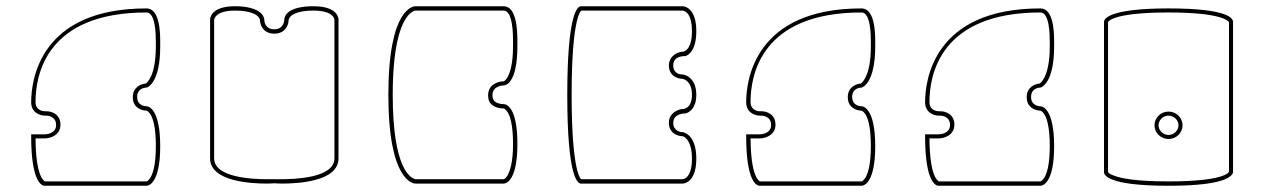

<svg xmlns="http://www.w3.org/2000/svg" viewBox="-20 -552 4056 616"><path d="M94 -108H124C141 -108 174 -118 174 -152C174 -186 145 -195 130 -195H124C123 -195 94 -195 94 -225C94 -311 128 -512 450 -512C479 -512 480 -442 480 -418V-403C480 -310 453 -288 448 -284C433 -283 406 -273 406 -240C406 -206 435 -197 450 -197C455 -195 480 -184 480 -83C480 -21 470 6 462 19C456 28 451 30 450 30H124C120 27 95 14 94 -108ZM450 -525C107 -525 80 -294 80 -224C80 -190 109 -181 124 -181H130C131 -181 160 -180 160 -151C160 -122 126 -121 124 -121H80V-115C80 36 116 44 123 44H450C456 44 494 38 494 -83C494 -204 456 -211 450 -211C449 -211 420 -211 420 -241C420 -271 449 -271 450 -271C456 -272 494 -290 494 -403V-419C494 -450 492 -525 450 -525Z M667 -44V-488C668 -494 674 -518 734 -518C778 -518 798 -508 807 -500C814 -493 814 -488 814 -488C814 -473 824 -444 860 -444C896 -444 906 -473 906 -488C907 -493 914 -518 986 -518C1053 -518 1053 -488 1053 -488V-44C1053 19 926 23 881 23H860H839C794 23 667 19 667 -44ZM1066 -44V-489C1066 -492 1065 -532 986 -532C947 -532 917 -525 902 -510C892 -500 892 -489 892 -488C892 -487 891 -458 860 -458C832 -458 828 -481 828 -488C828 -489 828 -499 818 -509C803 -524 773 -532 734 -532C655 -532 654 -492 654 -489V-44C654 30 784 37 837 37C850 37 858 36 860 36C866 36 871 37 883 37C935 37 1066 31 1066 -44Z M1240 -248C1240 -397 1263 -464 1283 -494C1297 -514 1308 -517 1312 -518H1596C1625 -518 1626 -444 1626 -420V-405C1626 -343 1615 -315 1607 -302C1600 -292 1596 -291 1596 -291C1579 -291 1546 -282 1546 -246C1546 -234 1549 -224 1557 -217C1570 -205 1589 -204 1594 -204H1596C1601 -202 1626 -190 1626 -90C1626 -28 1615 0 1607 13C1600 23 1596 23 1596 23H1313C1298 20 1240 -9 1240 -248ZM1596 -532H1313C1307 -532 1226 -527 1226 -248C1226 31 1307 37 1313 37H1596C1602 37 1640 31 1640 -90C1640 -211 1603 -218 1596 -218H1595C1591 -218 1576 -219 1567 -227C1562 -232 1560 -238 1560 -247C1560 -277 1594 -278 1596 -278C1602 -278 1640 -284 1640 -405V-421C1640 -452 1638 -532 1596 -532Z M2126 -342C2126 -308 2155 -299 2170 -299C2175 -298 2200 -291 2200 -248C2200 -202 2171 -202 2170 -202H2168H2167C2150 -199 2126 -187 2126 -158C2126 -124 2155 -115 2170 -115C2174 -114 2200 -104 2200 -43C2200 23 2170 23 2170 23H1844C1839 18 1814 -19 1814 -247C1814 -498 1844 -517 1845 -518H2170C2171 -518 2200 -517 2200 -452C2200 -386 2170 -386 2170 -386H2168H2167C2147 -383 2126 -368 2126 -342ZM2214 -43C2214 -120 2174 -127 2171 -128H2169C2163 -128 2140 -132 2140 -158C2140 -187 2174 -188 2176 -188H2178H2179C2192 -191 2214 -205 2214 -248C2214 -306 2173 -313 2171 -313H2169H2168C2162 -313 2140 -316 2140 -342C2140 -350 2142 -357 2147 -362C2156 -371 2172 -372 2175 -372H2176H2178H2179C2192 -376 2214 -394 2214 -452C2214 -530 2173 -532 2170 -532H1844C1834 -532 1800 -514 1800 -247C1800 20 1834 37 1844 37H2170C2173 37 2214 35 2214 -43Z M2388 -108H2418C2435 -108 2468 -118 2468 -152C2468 -186 2439 -195 2424 -195H2418C2417 -195 2388 -195 2388 -225C2388 -311 2422 -512 2744 -512C2773 -512 2774 -442 2774 -418V-403C2774 -310 2747 -288 2742 -284C2727 -283 2700 -273 2700 -240C2700 -206 2729 -197 2744 -197C2749 -195 2774 -184 2774 -83C2774 -21 2764 6 2756 19C2750 28 2745 30 2744 30H2418C2414 27 2389 14 2388 -108ZM2744 -525C2401 -525 2374 -294 2374 -224C2374 -190 2403 -181 2418 -181H2424C2425 -181 2454 -180 2454 -151C2454 -122 2420 -121 2418 -121H2374V-115C2374 36 2410 44 2417 44H2744C2750 44 2788 38 2788 -83C2788 -204 2750 -211 2744 -211C2743 -211 2714 -211 2714 -241C2714 -271 2743 -271 2744 -271C2750 -272 2788 -290 2788 -403V-419C2788 -450 2786 -525 2744 -525Z M2962 -108H2992C3009 -108 3042 -118 3042 -152C3042 -186 3013 -195 2998 -195H2992C2991 -195 2962 -195 2962 -225C2962 -311 2996 -512 3318 -512C3347 -512 3348 -442 3348 -418V-403C3348 -310 3321 -288 3316 -284C3301 -283 3274 -273 3274 -240C3274 -206 3303 -197 3318 -197C3323 -195 3348 -184 3348 -83C3348 -21 3338 6 3330 19C3324 28 3319 30 3318 30H2992C2988 27 2963 14 2962 -108ZM3318 -525C2975 -525 2948 -294 2948 -224C2948 -190 2977 -181 2992 -181H2998C2999 -181 3028 -180 3028 -151C3028 -122 2994 -121 2992 -121H2948V-115C2948 36 2984 44 2991 44H3318C3324 44 3362 38 3362 -83C3362 -204 3324 -211 3318 -211C3317 -211 3288 -211 3288 -241C3288 -271 3317 -271 3318 -271C3324 -272 3362 -290 3362 -403V-419C3362 -450 3360 -525 3318 -525Z M3761 -150C3761 -133 3746 -119 3729 -119C3712 -119 3697 -133 3697 -150C3697 -167 3712 -181 3729 -181C3746 -181 3761 -167 3761 -150ZM3774 -150C3774 -174 3754 -194 3729 -194C3704 -194 3684 -174 3684 -150C3684 -126 3704 -106 3729 -106C3754 -106 3774 -126 3774 -150ZM3923 -1C3922 2 3905 30 3729 30C3623 30 3575 20 3553 11C3542 7 3537 4 3535 0V-1V-481C3536 -484 3554 -512 3729 -512C3902 -512 3921 -484 3923 -481ZM3930 11C3935 6 3936 2 3936 0V-482C3936 -492 3923 -525 3729 -525C3531 -525 3522 -489 3522 -482V0C3522 10 3535 44 3729 44C3876 44 3917 24 3930 11Z"/></svg>

Font: Platiipus Light
Style: Light
Weight: 400
Version: Version 001.000